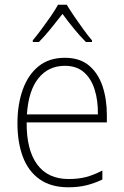

<svg xmlns="http://www.w3.org/2000/svg" viewBox="-20 -784 527 814"><path d="M255 -539Q318 -539 357 -506.5Q396 -474 414.5 -419Q433 -364 433 -297V-265H93Q92 -149 137.5 -87Q183 -25 271 -25Q311 -25 343 -33Q375 -41 414 -61V-23Q381 -7 346.5 1.5Q312 10 270 10Q196 10 148 -24Q100 -58 77 -119Q54 -180 54 -262Q54 -341 76.5 -404Q99 -467 143.5 -503Q188 -539 255 -539ZM255 -505Q186 -505 143.5 -453Q101 -401 94 -299H395Q396 -358 381 -405Q366 -452 335 -478.5Q304 -505 255 -505ZM263 -764Q276 -742 295.5 -713.5Q315 -685 335 -657.5Q355 -630 370 -613V-606H344Q319 -631 292.5 -663.5Q266 -696 245 -725Q223 -697 196.5 -664Q170 -631 145 -606H119V-613Q135 -632 155.5 -659.5Q176 -687 195 -714.5Q214 -742 226 -764Z"/></svg>

Font: Noto Sans Arabic SemCond ExtLt
Style: Regular
Weight: 200
Width: 4
Designer: Monotype Design Team, Nadine Chahine, Nizar Qandah and Khaled Hosny
Foundry: Monotype Imaging Inc.
Version: Version 2.012; ttfautohint (v1.8.4.7-5d5b)